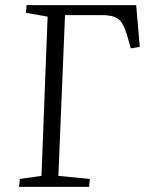

<svg xmlns="http://www.w3.org/2000/svg" viewBox="-20 -730 578 750"><path d="M58 -31 142 -43 166 -665 81 -680 84 -710H512L526 -547L491 -541L476 -594Q461 -643 440.5 -657Q420 -671 379 -671H234L208 -43L331 -31L328 0H54Z"/></svg>

Font: Literata 36pt Light
Style: Italic
Weight: 300
Italic angle: -2°
Designer: Latin by Veronika Burian and Jose Scaglione. Greek by Irene Vlachou. Cyrillic by Vera Evstafieva
Foundry: TypeTogether
Version: Version 3.002